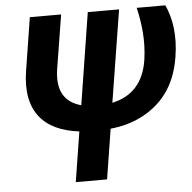

<svg xmlns="http://www.w3.org/2000/svg" viewBox="-53 -581 868 868"><g transform="rotate(-5 380.5 -147.5)"><path d="M76 -288C47 -106 132 -13 292 6L256 233H398L434 6C486 1 530 -12 568 -30C665 -77 733 -158 754 -291C770 -389 757 -467 729 -528H599C615 -458 626 -381 613 -291C597 -187 541 -129 452 -110L519 -528H377L311 -111C236 -132 201 -186 217 -286L256 -528H114Z"/></g></svg>

Font: Asimov Pro
Style: BdObl
Weight: 700
Designer: Google
Version: Version 2.000980; 2014